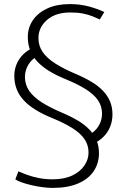

<svg xmlns="http://www.w3.org/2000/svg" viewBox="-20 -800 610 939"><path d="M432 -95Q464 -109 486 -131Q508 -153 519 -181Q530 -209 530 -241Q530 -275 518.5 -303Q507 -331 484.5 -355Q462 -379 428 -399.5Q394 -420 349 -439Q290 -464 249.5 -490Q209 -516 188.5 -546Q168 -576 168 -614Q168 -666 210 -702.5Q252 -739 324 -739Q359 -739 384.5 -734Q410 -729 430.5 -721Q451 -713 468 -705L490 -741Q460 -756 416 -768Q372 -780 322 -780Q258 -780 212 -759Q166 -738 141 -701.5Q116 -665 116 -619Q116 -583 128 -553Q140 -523 163 -498.5Q186 -474 220 -453Q254 -432 298 -414Q359 -389 399 -364Q439 -339 459 -310Q479 -281 479 -244Q479 -213 463.5 -186Q448 -159 417 -141ZM55 77Q64 84 85 91.5Q106 99 133.5 105.5Q161 112 188.5 115.5Q216 119 237 119Q311 119 361.5 97.5Q412 76 438 37.5Q464 -1 464 -51Q464 -85 452.5 -113Q441 -141 418.5 -165Q396 -189 362 -209.5Q328 -230 283 -249Q224 -274 183.5 -300Q143 -326 122.5 -356Q102 -386 102 -424Q102 -456 119 -484Q136 -512 167 -528L147 -569Q116 -556 94.5 -535Q73 -514 61.5 -487Q50 -460 50 -429Q50 -393 62 -363Q74 -333 97 -308.5Q120 -284 154 -263Q188 -242 232 -224Q293 -199 333 -174Q373 -149 393 -120Q413 -91 413 -54Q413 -20 392.5 10Q372 40 333 58.5Q294 77 236 77Q203 77 171.5 71Q140 65 114 55.5Q88 46 70 38Z"/></svg>

Font: Catamaran Thin
Style: Regular
Weight: 100
Designer: Pria Ravichandran
Version: Version 2.000